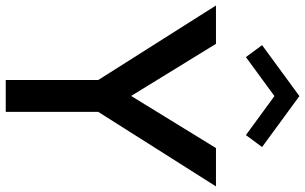

<svg xmlns="http://www.w3.org/2000/svg" viewBox="-238 -866 1088 685"><g transform="rotate(90 306.5 -524.0)"><path d="M-15.9 -750H120.9L306.8 -447.3L492.7 -750H629.5L363.6 -330V0H250V-330ZM168.2 -856.8 125.5 -914.5 307.3 -1047.7 489.1 -914.5 446.4 -856.8 307.3 -958.6Z"/></g></svg>

Font: Spartan MB SemBd
Style: Regular
Weight: 600
Designer: Matt Bailey, Mirko Velimirovic
Foundry: Matt Bailey
Version: Version 1.005